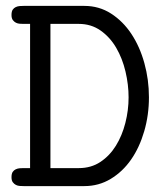

<svg xmlns="http://www.w3.org/2000/svg" viewBox="-20 -631 565 651"><path d="M19 -30Q19 -42 23 -48Q27 -54 33.5 -57Q40 -60 47 -60.5Q54 -61 60 -61H82V-550H60Q54 -550 47 -550.5Q40 -551 34 -554Q28 -557 23.5 -563Q19 -569 19 -580Q19 -592 23 -598Q27 -604 33.5 -607Q40 -610 47 -610.5Q54 -611 60 -611H266Q316 -611 356.5 -585Q397 -559 425.5 -516Q454 -473 469.5 -417Q485 -361 485 -301Q485 -241 469 -186Q453 -131 424.5 -90Q396 -49 355.5 -24.5Q315 0 266 0H60Q54 0 47 -0.5Q40 -1 34 -4Q28 -7 23.5 -13Q19 -19 19 -30ZM247 -61Q289 -61 320.5 -82Q352 -103 373 -137Q394 -171 405 -214Q416 -257 416 -301Q416 -344 405.5 -388.5Q395 -433 374 -469Q353 -505 321 -527.5Q289 -550 247 -550H151V-61Z"/></svg>

Font: CMU Typewriter Custom
Style: Regular
Weight: 500
Monospace: yes
Version: Version 0.7.0